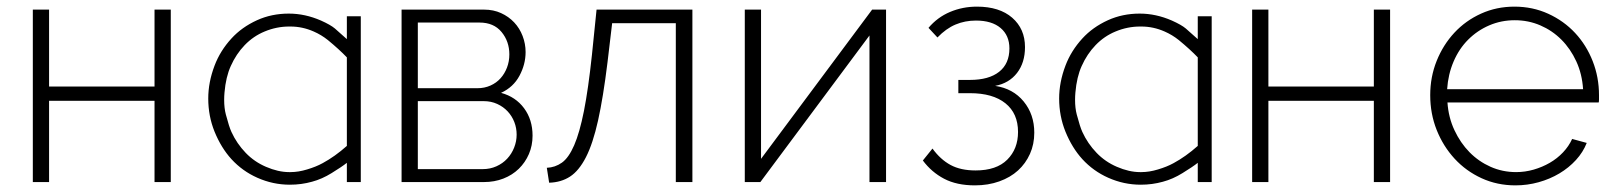

<svg xmlns="http://www.w3.org/2000/svg" viewBox="-20 -549 4874 579"><path d="M128 -288H446V-520H495V0H446V-245H128V0H79V-520H128Z M1026 -500H1068V0H1026V-58Q1011 -46 980 -27Q951 -9 921 -1Q889 8 854 8Q803 8 756 -13Q711 -33 678 -69Q647 -103 627 -152Q608 -199 608 -252Q608 -301 627 -351Q644 -396 678 -433Q709 -467 755 -488Q799 -508 851 -508Q900 -508 948 -487Q977 -474 990 -463Q1022 -435 1026 -431ZM953 -57Q990 -77 1026 -109V-376Q1003 -400 969 -428Q949 -444 926 -454Q892 -469 856 -469Q854 -469 852 -469Q814 -469 778 -454Q744 -440 718 -413Q692 -386 676 -350Q661 -317 657 -270Q656 -259 656 -248Q656 -223 661 -204Q671 -166 678 -151Q694 -116 721 -88Q747 -61 782 -46Q819 -30 852 -30Q854 -30 856 -30Q880 -30 906 -38Q933 -46 953 -57Z M1440 -520Q1468 -520 1491 -509.5Q1514 -499 1530.5 -481.5Q1547 -464 1556 -440.5Q1565 -417 1565 -392Q1565 -355 1546.5 -320.5Q1528 -286 1491 -269Q1535 -257 1560.5 -222.5Q1586 -188 1586 -140Q1586 -110 1575 -84.5Q1564 -59 1544.5 -40Q1525 -21 1498 -10.5Q1471 0 1440 0H1191V-520ZM1420 -283Q1441 -283 1459 -291Q1477 -299 1489.5 -313Q1502 -327 1509 -345.5Q1516 -364 1516 -385Q1516 -424 1492.5 -452.5Q1469 -481 1426 -481H1240V-283ZM1436 -39Q1458 -39 1477 -47.5Q1496 -56 1509.5 -70.5Q1523 -85 1530.5 -104Q1538 -123 1538 -143Q1538 -163 1531 -181Q1524 -199 1511 -213Q1498 -227 1479.5 -235.5Q1461 -244 1439 -244H1240V-39Z M1629 -43Q1654 -44 1674.5 -58.5Q1695 -73 1711.5 -111Q1728 -149 1741 -214.5Q1754 -280 1765 -383L1779 -520H2068V0H2018V-479H1826L1812 -361Q1799 -255 1783.5 -185.5Q1768 -116 1747 -75Q1726 -34 1699 -16.5Q1672 1 1636 2Z M2275 -70 2610 -520H2652V0H2602V-442L2273 0H2226V-520H2275Z M2780 -465Q2807 -497 2845 -513Q2883 -529 2926 -529Q2994 -529 3032.5 -495.5Q3071 -462 3071 -407Q3071 -360 3047 -329Q3023 -298 2981 -290Q3035 -282 3067 -243Q3099 -204 3099 -149Q3099 -114 3086 -85Q3073 -56 3050 -35Q3027 -14 2993.5 -2Q2960 10 2920 10Q2865 10 2827 -10Q2789 -30 2763 -65L2792 -101Q2816 -68 2846.5 -51.5Q2877 -35 2922 -35Q2985 -35 3017.5 -67.5Q3050 -100 3050 -151Q3050 -207 3012 -237.5Q2974 -268 2905 -268H2870V-308H2905Q2962 -308 2993 -332.5Q3024 -357 3024 -403Q3024 -442 2997.5 -464.5Q2971 -487 2923 -487Q2890 -487 2861.5 -475Q2833 -463 2807 -436Z M3592 -500H3634V0H3592V-58Q3577 -46 3546 -27Q3517 -9 3487 -1Q3455 8 3420 8Q3369 8 3322 -13Q3277 -33 3244 -69Q3213 -103 3193 -152Q3174 -199 3174 -252Q3174 -301 3193 -351Q3210 -396 3244 -433Q3275 -467 3321 -488Q3365 -508 3417 -508Q3466 -508 3514 -487Q3543 -474 3556 -463Q3588 -435 3592 -431ZM3519 -57Q3556 -77 3592 -109V-376Q3569 -400 3535 -428Q3515 -444 3492 -454Q3458 -469 3422 -469Q3420 -469 3418 -469Q3380 -469 3344 -454Q3310 -440 3284 -413Q3258 -386 3242 -350Q3227 -317 3223 -270Q3222 -259 3222 -248Q3222 -223 3227 -204Q3237 -166 3244 -151Q3260 -116 3287 -88Q3313 -61 3348 -46Q3385 -30 3418 -30Q3420 -30 3422 -30Q3446 -30 3472 -38Q3499 -46 3519 -57Z M3805 -288H4123V-520H4172V0H4123V-245H3805V0H3756V-520H3805Z M4550 10Q4495 10 4448 -11.5Q4401 -33 4366.5 -70.5Q4332 -108 4312.5 -157Q4293 -206 4293 -262Q4293 -317 4312.5 -365.5Q4332 -414 4366 -450.5Q4400 -487 4446.5 -508Q4493 -529 4547 -529Q4602 -529 4649 -507.5Q4696 -486 4730 -449.5Q4764 -413 4783 -364.5Q4802 -316 4802 -262Q4802 -257 4802 -249.5Q4802 -242 4801 -240H4345Q4348 -195 4366 -156.5Q4384 -118 4411.5 -90Q4439 -62 4475 -46Q4511 -30 4552 -30Q4579 -30 4605 -37.5Q4631 -45 4653.5 -58Q4676 -71 4693.5 -89.5Q4711 -108 4721 -130L4765 -118Q4754 -90 4732.5 -66.5Q4711 -43 4682.5 -26Q4654 -9 4620 0.5Q4586 10 4550 10ZM4754 -280Q4751 -326 4733.5 -364Q4716 -402 4688.5 -429.5Q4661 -457 4625 -472.5Q4589 -488 4548 -488Q4507 -488 4471 -472.5Q4435 -457 4407.5 -429.5Q4380 -402 4363.5 -363.5Q4347 -325 4344 -280Z"/></svg>

Font: Oxford Sans
Style: Regular
Weight: 300
Designer: Matt McInerney, Pablo Impallari, Rodrigo Fuenzalida
Foundry: Matt McInerney, Pablo Impallari, Rodrigo Fuenzalida
Version: Version 3.000g; ttfautohint (v1.5) -l 8 -r 28 -G 28 -x 14 -D